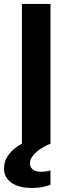

<svg xmlns="http://www.w3.org/2000/svg" viewBox="-48 -727 338 972"><path d="M63 -707H207.5V0H63ZM-27.8 125.5Q-27.8 88.9 -4.6 56.9Q18.6 24.9 63 0H207.5Q158.2 21 130.9 47.4Q103.5 73.7 103.5 100.6Q103.5 120.1 118.7 131.3Q133.8 142.6 161.1 142.6Q173.3 142.6 185.5 140.6Q197.8 138.7 207.5 135.7V208.5Q165 224.6 114.7 224.6Q47.4 224.6 9.8 198Q-27.8 171.4 -27.8 125.5Z"/></svg>

Font: Wanted Sans Variable
Style: Regular
Weight: 400
Designer: Original Design by Kil Hyung-jin and Kang Hanbin, Wanted Lab, Inc; Hangeul from Source Han Sans by Jang Soo-young and Ka
Foundry: Wanted Lab, Inc.
Version: Version 1.003;Glyphs 3.2 (3227)